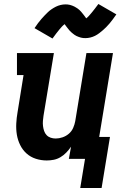

<svg xmlns="http://www.w3.org/2000/svg" viewBox="-20 -796 640 962"><path d="M243 -603 153 -655Q162 -669 170.5 -680Q179 -691 187.5 -701Q196 -711 204 -719Q212 -727 219.5 -734.5Q227 -742 238 -749.5Q249 -757 260 -762.5Q271 -768 283.5 -771Q296 -774 308 -774Q313 -774 319 -773.5Q325 -773 330.5 -771.5Q336 -770 341.5 -768Q347 -766 352 -763.5Q357 -761 361.5 -758Q366 -755 370 -752.5Q374 -750 379 -745Q384 -740 387.5 -736Q391 -732 394 -728Q397 -724 400 -720.5Q403 -717 406 -712.5Q409 -708 412 -704Q420 -710 425.5 -716.5Q431 -723 438.5 -731.5Q446 -740 454.5 -751.5Q463 -763 473 -776L563 -724Q554 -711 545.5 -699.5Q537 -688 528.5 -678Q520 -668 512 -660Q504 -652 496 -645Q488 -638 477.5 -630Q467 -622 456 -616.5Q445 -611 432.5 -608Q420 -605 408 -605Q402 -605 396.5 -605.5Q391 -606 385.5 -607.5Q380 -609 374.5 -611Q369 -613 363.5 -615.5Q358 -618 354 -621Q350 -624 346 -627Q342 -630 337 -634.5Q332 -639 328.5 -643Q325 -647 322 -651Q319 -655 316 -658.5Q313 -662 309.5 -667Q306 -672 304 -675Q296 -669 290 -662.5Q284 -656 277 -647.5Q270 -639 261.5 -628Q253 -617 243 -603ZM382 146 406 0H325L336 -61Q325 -45 312 -31.5Q299 -18 283 -8.5Q267 1 249.5 4.5Q232 8 214 8Q186 8 159.5 -0.5Q133 -9 113 -27Q93 -45 81 -69.5Q69 -94 64.5 -121Q60 -148 61.5 -177Q63 -206 68 -234L98 -420H65V-530H250L198 -216Q196 -203 195 -190Q194 -177 195.5 -164.5Q197 -152 201 -140Q205 -128 213.5 -119Q222 -110 234 -106Q246 -102 259 -102Q276 -102 293.5 -108Q311 -114 325 -126Q339 -138 346.5 -155Q354 -172 357 -189L413 -530H546L477 -110H531L489 146Z"/></svg>

Font: Iosevka Curly Slab XBdEx
Style: Italic
Weight: 800
Width: 7
Italic angle: -9°
Monospace: yes
Designer: Belleve Invis
Foundry: Belleve Invis
Version: Version 11.1.0; ttfautohint (v1.8.3)